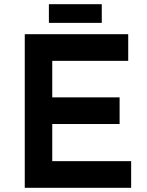

<svg xmlns="http://www.w3.org/2000/svg" viewBox="-20 -895 702 915"><path d="M98 -732H591V-605H229V-431H550V-304H229V-127H605V0H98ZM213 -875H465V-786H213Z"/></svg>

Font: Reem Kufi Fun SemiBold
Style: Regular
Weight: 600
Designer: Khaled Hosny
Version: Version 1.005